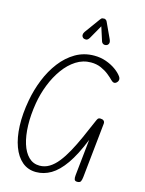

<svg xmlns="http://www.w3.org/2000/svg" viewBox="-182 -1412 1150 1526"><g transform="rotate(15 393.5 -649.0)"><path d="M269.5 10Q203 10 155.2 -30.2Q107.5 -70.5 80.8 -142.8Q54 -215 50.2 -312.8Q46.5 -410.5 67.5 -525Q84 -616 118.5 -701.5Q153 -787 205.2 -855.2Q257.5 -923.5 326.5 -963.8Q395.5 -1004 480 -1004Q532 -1004 577 -988Q622 -972 656.2 -947.8Q690.5 -923.5 709.5 -897.5Q720 -883.5 719 -870Q718 -856.5 706.5 -845.5Q685.5 -825.5 661 -850Q644 -868 616.2 -890.2Q588.5 -912.5 551.5 -928.8Q514.5 -945 468.5 -945Q402.5 -945 346.2 -909Q290 -873 245.8 -811.8Q201.5 -750.5 171.5 -674.2Q141.5 -598 128 -517.5Q111.5 -418.5 114 -333Q116.5 -247.5 136.5 -183.2Q156.5 -119 193.5 -82.8Q230.5 -46.5 283.5 -46.5Q326.5 -46.5 363.5 -69Q400.5 -91.5 433.2 -132.8Q466 -174 497 -230.5Q528 -287 558.8 -355.8Q589.5 -424.5 622.5 -501.5Q626 -509.5 628.8 -515.5Q631.5 -521.5 634.8 -525.5Q638 -529.5 643 -531.5Q648 -533.5 655.5 -533.5Q673 -533.5 682.8 -525Q692.5 -516.5 691 -500.5L644 -49.5Q641.5 -26 635.2 -13Q629 0 606.5 0Q588 0 583.2 -12.2Q578.5 -24.5 581 -48L612.5 -346.5Q559.5 -214.5 504.8 -136.5Q450 -58.5 391.8 -24.2Q333.5 10 269.5 10ZM550 -1110Q535 -1105 523.5 -1111.2Q512 -1117.5 508 -1131.5L472 -1243.5L409 -1132.5Q396.5 -1111 381.2 -1110.2Q366 -1109.5 356.5 -1117Q345.5 -1127.5 346 -1140.5Q346.5 -1153.5 354.5 -1165L447.5 -1293Q456 -1305.5 464.2 -1307Q472.5 -1308.5 480 -1308.5Q484.5 -1308.5 492 -1304Q499.5 -1299.5 503 -1291L562.5 -1162.5Q573 -1139.5 567.2 -1126.5Q561.5 -1113.5 550 -1110Z"/></g></svg>

Font: Edu NSW ACT Hand Pre
Style: Regular
Weight: 400
Designer: Tina and Corey Anderson, Eben Sorkin, Mirko Velimirovic
Foundry: Sorkin Type Co.
Version: Version 2.000